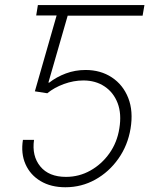

<svg xmlns="http://www.w3.org/2000/svg" viewBox="-20 -748 623 777"><path d="M256.3 -727.5 249.5 -685.5H126.5L133.3 -727.5ZM244.6 9.8Q186 9.8 144.3 -15.1Q102.5 -40 83.3 -83.3Q64 -126.5 72.8 -182.1H117.7Q108.4 -116.7 143.1 -74.5Q177.7 -32.2 247.1 -32.2Q300.3 -32.2 345.9 -57.9Q391.6 -83.5 422.9 -127.7Q454.1 -171.9 462.9 -228Q472.7 -287.1 456.1 -330.6Q439.5 -374 403.1 -398.2Q366.7 -422.4 317.4 -422.4Q277.8 -422.4 238.5 -408Q199.2 -393.6 171.4 -370.6L121.1 -378.4L221.2 -727.5H564.5L557.1 -684.6H253.9L175.8 -413.6H179.2Q208.5 -436.5 246.3 -450.7Q284.2 -464.8 326.2 -464.8Q387.2 -464.8 432.6 -434.8Q478 -404.8 499 -351.6Q520 -298.3 508.3 -227.5Q497.1 -159.7 459.2 -106Q421.4 -52.2 365.7 -21.2Q310.1 9.8 244.6 9.8Z"/></svg>

Font: Inter ExtraLight
Style: Italic
Weight: 250
Italic angle: -9.3988°
Designer: Rasmus Andersson
Foundry: rsms
Version: Version 4.001;git-66647c0bb